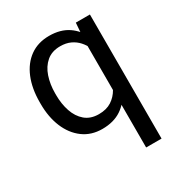

<svg xmlns="http://www.w3.org/2000/svg" viewBox="-175 -658 917 980"><g transform="rotate(-30 284.0 -167.5)"><path d="M401.4 203.1V-426.8L409.2 -528.3H492.2V203.1ZM46.4 -258.3V-268.6Q46.4 -349.1 71.5 -409.9Q96.7 -470.7 143.8 -504.4Q190.9 -538.1 256.8 -538.1Q323.2 -538.1 368.4 -507.6Q413.6 -477.1 439.5 -420.7Q465.3 -364.3 472.7 -286.1V-241.2Q465.8 -164.1 440.2 -107.7Q414.6 -51.3 368.9 -20.8Q323.2 9.8 255.9 9.8Q190.9 9.8 143.8 -25.1Q96.7 -60.1 71.5 -120.6Q46.4 -181.2 46.4 -258.3ZM137.2 -268.6V-258.3Q137.2 -206.1 152.1 -161.9Q167 -117.7 198.2 -91.1Q229.5 -64.5 278.3 -64.5Q323.2 -64.5 353.3 -84Q383.3 -103.5 401.4 -135.5Q419.4 -167.5 429.2 -204.1V-321.8Q423.8 -348.6 412.4 -374Q400.9 -399.4 382.8 -419.7Q364.7 -439.9 339.1 -451.9Q313.5 -463.9 279.3 -463.9Q230 -463.9 198.5 -437Q167 -410.2 152.1 -365.7Q137.2 -321.3 137.2 -268.6Z"/></g></svg>

Font: Vazirmatn
Style: Regular
Weight: 400
Designer: Saber Rastikerdar
Foundry: Saber Rastikerdar
Version: Version 33.003;September 2, 2022;FontCreator 14.0.0.2862 64-